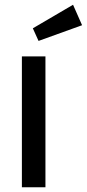

<svg xmlns="http://www.w3.org/2000/svg" viewBox="-20 -787 365 807"><path d="M171 0H72V-550H171ZM325 -681 142 -615 118 -668 287 -767Z"/></svg>

Font: Bruno Ace SC
Style: Regular
Weight: 400
Version: Version 1.100; ttfautohint (v1.8.4.7-5d5b);gftools[0.9.27]